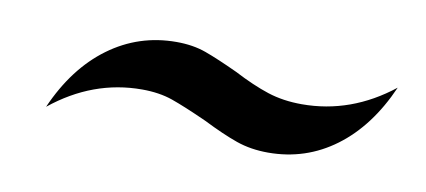

<svg xmlns="http://www.w3.org/2000/svg" viewBox="-30 -417 581 262"><g transform="rotate(10 260.5 -286.5)"><path d="M256 -251Q225 -265 206.5 -271.5Q188 -278 164 -278Q96 -278 39 -232Q64 -289 105.5 -319.5Q147 -350 199 -350Q222 -350 240 -343.5Q258 -337 286 -324Q313 -310 334.5 -303Q356 -296 382 -296Q450 -296 507 -341Q482 -284 441 -253.5Q400 -223 348 -223Q324 -223 304 -230Q284 -237 256 -251Z"/></g></svg>

Font: Srisakdi
Style: Bold
Weight: 700
Designer: Cadson Demak Co.,Ltd.
Foundry: Cadson Demak Co.,Ltd.
Version: Version 1.000